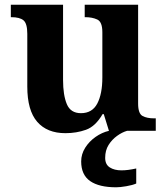

<svg xmlns="http://www.w3.org/2000/svg" viewBox="-20 -556 707 816"><path d="M258 10Q180 10 138 -38.5Q96 -87 96 -188V-412Q96 -456 80 -469.5Q64 -483 28 -483H26V-536H248V-216Q248 -152 264 -113.5Q280 -75 324 -75Q372 -75 393.5 -116Q415 -157 415 -227V-419Q415 -463 393.5 -473Q372 -483 343 -483H340V-536H567V-116Q567 -73 586 -63Q605 -53 634 -53H642V0H443L421 -71H416Q386 -19 345.5 -4.5Q305 10 258 10ZM474 240Q401 240 363 213.5Q325 187 325 130Q325 99 342 72Q359 45 386 26Q413 7 443 0H520Q499 6 477.5 21.5Q456 37 441.5 60Q427 83 427 115Q427 143 446.5 155.5Q466 168 496 168Q510 168 525.5 166Q541 164 559 160V224Q543 231 516.5 235.5Q490 240 474 240Z"/></svg>

Font: Noto Serif Toto
Style: Bold
Weight: 700
Designer: Monotype Design Team
Foundry: Monotype Imaging Inc.
Version: Version 2.001; ttfautohint (v1.8.4.7-5d5b)